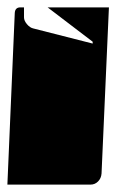

<svg xmlns="http://www.w3.org/2000/svg" viewBox="-20 -510 315 520"><path d="M0 -10 20 -475Q21 -490 35 -490H45V-463Q45 -454 53 -444.5Q61 -435 70 -433L231 -392V-397L109 -490H275L255 -40Q254 -27 245.5 -18.5Q237 -10 225 -10Z"/></svg>

Font: PrimecolorB
Style: Medium
Weight: 500
Designer: gluk
Foundry: gluk
Version: Version 0.672